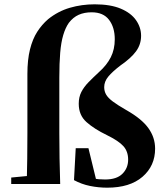

<svg xmlns="http://www.w3.org/2000/svg" viewBox="-20 -853 763 890"><path d="M32 0V-30L146 -41H190V0ZM104 0Q107 -118 107 -236V-510Q107 -576 119 -624Q131 -672 152.5 -705.5Q174 -739 203 -764Q249 -801 304 -817Q359 -833 419 -833Q492 -833 539.5 -813Q587 -793 610.5 -759.5Q634 -726 634 -687Q634 -647 610.5 -615Q587 -583 539 -550Q501 -521 482 -498Q463 -475 463 -449Q463 -430 472 -414.5Q481 -399 503 -382.5Q525 -366 565 -343Q636 -303 667.5 -259.5Q699 -216 699 -164Q699 -84 640.5 -33.5Q582 17 477 17Q437 17 397.5 9Q358 1 323 -18L331 -166H390L428 -10L367 -43Q396 -30 416 -25.5Q436 -21 467 -21Q521 -21 547.5 -47.5Q574 -74 574 -113Q574 -151 552 -175.5Q530 -200 475 -227Q417 -255 381 -287Q345 -319 345 -372Q345 -403 357 -426.5Q369 -450 390 -471.5Q411 -493 439 -519Q475 -551 493.5 -587.5Q512 -624 512 -671Q512 -726 485.5 -761Q459 -796 405 -796Q371 -796 345 -784.5Q319 -773 299 -747Q283 -724 273 -690Q263 -656 259 -608Q255 -560 255 -493V-236Q255 -178 256 -118.5Q257 -59 259 0Z"/></svg>

Font: Noto Serif TC ExtraLight ExtraBold
Style: Regular
Weight: 800
Version: Version 2.002-H1;hotconv 1.1.0;makeotfexe 2.6.0